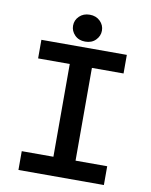

<svg xmlns="http://www.w3.org/2000/svg" viewBox="-90 -890 753 956"><g transform="rotate(10 286.0 -411.5)"><path d="M230 -95V-564H70V-658H502V-564H342V-95H502V0H70V-95ZM286 -823Q318 -823 338.5 -803Q359 -783 359 -755Q359 -728 339 -707.5Q319 -687 286 -687Q253 -687 233 -707.5Q213 -728 213 -755Q213 -783 233.5 -803Q254 -823 286 -823Z"/></g></svg>

Font: Codetta
Style: Bold
Weight: 700
Designer: Ulrich Proeller
Foundry: PROSA GmbH
Version: Version 2.00;September 29, 2018;FontCreator 11.5.0.2427 64-b